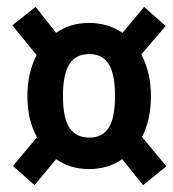

<svg xmlns="http://www.w3.org/2000/svg" viewBox="-20 -622 506 561"><path d="M398 -81 337 -157Q296 -128 240 -128Q185 -128 144 -157L81 -81L18 -137L88 -221Q60 -272 60 -341Q60 -409 87 -461L16 -548L84 -602L144 -526Q185 -555 240 -555Q295 -555 338 -526L401 -602L464 -546L393 -463Q421 -410 421 -341Q421 -272 395 -222L466 -136ZM316 -342Q316 -406 297.5 -435Q279 -464 241 -464Q202 -464 183 -435Q164 -406 164 -342Q164 -277 183 -248.5Q202 -220 241 -220Q279 -220 297.5 -248.5Q316 -277 316 -342Z"/></svg>

Font: Fira Sans Compressed SemiBold
Style: Italic
Weight: 600
Width: 1
Italic angle: -8°
Designer: bBox Type GmbH & Carrois Corporate GbR & Edenspiekermann AG
Foundry: bBox Type GmbH & Carrois Corporate GbR & Edenspiekermann AG
Version: Version 4.301